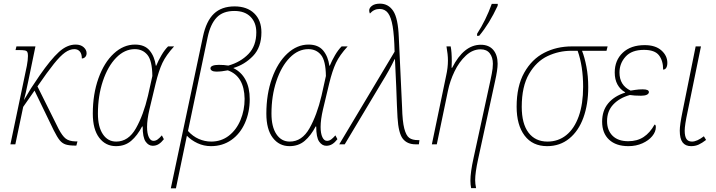

<svg xmlns="http://www.w3.org/2000/svg" viewBox="-20 -790 3922 1051"><path d="M454 -499Q454 -486 446.5 -478Q439 -470 428 -470Q428 -495 417 -508Q406 -521 387 -521Q362 -521 336 -502.5Q310 -484 275 -440.5Q240 -397 185 -317L301 -84Q321 -46 339.5 -31.5Q358 -17 392 -16H404L398 7H393Q359 7 340 1Q321 -5 307 -22Q293 -39 274 -77L169 -294L107 -205L64 0H37L127 -430Q133 -462 133 -484Q133 -499 129.5 -505.5Q126 -512 115.5 -514Q105 -516 81 -516H65L70 -536H174L135 -347Q120 -274 111 -242L150 -307L197 -377Q258 -465 302.5 -505.5Q347 -546 394 -546Q422 -546 438 -531.5Q454 -517 454 -499Z M488 -168Q488 -275 519 -361.5Q550 -448 603 -497Q656 -546 719 -546Q772 -546 799 -513.5Q826 -481 833 -430H835Q847 -459 864 -488Q881 -517 900 -536H933Q889 -488 869 -445.5Q849 -403 832 -333L798 -191Q785 -135 785 -95Q785 -60 794.5 -39.5Q804 -19 820 -19Q832 -19 842.5 -26.5Q853 -34 866 -49L877 -28Q863 -10 848.5 -1Q834 8 816 8Q793 8 777 -15Q761 -38 761 -97L758 -98Q732 -48 698 -19Q664 10 615 10Q558 10 523 -36Q488 -82 488 -168ZM790 -266 814 -374Q813 -458 787 -489.5Q761 -521 718 -521Q662 -521 616 -474Q570 -427 543 -346Q516 -265 516 -168Q516 -96 543 -55.5Q570 -15 616 -15Q683 -15 724 -87.5Q765 -160 790 -266Z M1091 -590Q1109 -675 1151 -715Q1193 -755 1264 -755Q1332 -755 1371.5 -717Q1411 -679 1411 -613Q1411 -531 1365 -483.5Q1319 -436 1258 -418V-417Q1301 -396 1324 -353Q1347 -310 1347 -247Q1347 -175 1320.5 -116Q1294 -57 1246 -23.5Q1198 10 1135 10Q1096 10 1061.5 -6Q1027 -22 1003 -47L943 241H915ZM1319 -249Q1317 -373 1227 -405Q1193 -398 1164 -398Q1149 -398 1140.5 -403Q1132 -408 1132 -416Q1132 -425 1144 -430Q1156 -435 1178 -435Q1206 -435 1230 -431Q1297 -450 1340 -494.5Q1383 -539 1383 -613Q1383 -666 1351.5 -698Q1320 -730 1263 -730Q1200 -730 1166 -694Q1132 -658 1117 -588L1009 -73Q1035 -44 1068 -29.5Q1101 -15 1136 -15Q1191 -15 1232.5 -47Q1274 -79 1296.5 -133Q1319 -187 1319 -249Z M1438 -168Q1438 -275 1469 -361.5Q1500 -448 1553 -497Q1606 -546 1669 -546Q1722 -546 1749 -513.5Q1776 -481 1783 -430H1785Q1797 -459 1814 -488Q1831 -517 1850 -536H1883Q1839 -488 1819 -445.5Q1799 -403 1782 -333L1748 -191Q1735 -135 1735 -95Q1735 -60 1744.5 -39.5Q1754 -19 1770 -19Q1782 -19 1792.5 -26.5Q1803 -34 1816 -49L1827 -28Q1813 -10 1798.5 -1Q1784 8 1766 8Q1743 8 1727 -15Q1711 -38 1711 -97L1708 -98Q1682 -48 1648 -19Q1614 10 1565 10Q1508 10 1473 -36Q1438 -82 1438 -168ZM1740 -266 1764 -374Q1763 -458 1737 -489.5Q1711 -521 1668 -521Q1612 -521 1566 -474Q1520 -427 1493 -346Q1466 -265 1466 -168Q1466 -96 1493 -55.5Q1520 -15 1566 -15Q1633 -15 1674 -87.5Q1715 -160 1740 -266Z M2140 -507Q2138 -595 2129.5 -645.5Q2121 -696 2104 -718.5Q2087 -741 2058 -741Q2027 -741 2005 -716Q2001 -723 2001 -733Q2001 -747 2016.5 -758.5Q2032 -770 2060 -770Q2106 -770 2132.5 -730Q2159 -690 2163 -587L2181 -202Q2183 -125 2193 -86.5Q2203 -48 2220 -35.5Q2237 -23 2268 -23H2276L2273 0H2255Q2209 0 2185 -30.5Q2161 -61 2156 -147Q2153 -196 2149 -314Q2147 -344 2142 -466H2140Q2114 -410 2068 -336L1867 0H1837Z M2555 199Q2555 153 2572 76L2665 -352Q2666 -357 2672 -386.5Q2678 -416 2678 -441Q2678 -476 2661 -498Q2644 -520 2611 -520Q2567 -520 2530 -485.5Q2493 -451 2468 -399Q2443 -347 2432 -293L2371 0H2344L2422 -375Q2432 -419 2432 -459Q2432 -491 2424 -536H2447Q2453 -506 2453 -454Q2453 -430 2452 -419H2455Q2519 -545 2612 -545Q2656 -545 2680 -517Q2704 -489 2704 -441Q2704 -408 2690 -346L2597 82Q2581 156 2581 196Q2581 215 2586 240H2559Q2555 220 2555 199ZM2592 -606Q2639 -678 2672 -769H2705L2704 -758Q2659 -661 2603 -594H2591Z M2808 -206Q2808 -318 2849.5 -392Q2891 -466 2959 -501Q3027 -536 3110 -536H3306L3300 -512H3166Q3180 -477 3190 -425Q3200 -373 3200 -313Q3200 -219 3173.5 -146Q3147 -73 3096 -31.5Q3045 10 2975 10Q2895 10 2851.5 -48Q2808 -106 2808 -206ZM3172 -315Q3172 -427 3142 -512H3107Q3039 -512 2977.5 -483Q2916 -454 2876 -385.5Q2836 -317 2836 -205Q2836 -113 2873 -64Q2910 -15 2977 -15Q3036 -15 3080 -50.5Q3124 -86 3148 -153.5Q3172 -221 3172 -315Z M3276 -124Q3276 -184 3309 -224Q3342 -264 3402 -283V-285Q3375 -300 3360 -327.5Q3345 -355 3345 -393Q3345 -460 3389 -501.5Q3433 -543 3509 -543Q3568 -543 3600.5 -514Q3633 -485 3633 -446Q3633 -429 3627 -419Q3621 -409 3610 -409Q3610 -458 3587 -487.5Q3564 -517 3505 -517Q3438 -517 3404.5 -480Q3371 -443 3371 -393Q3371 -323 3432 -294Q3438 -295 3457.5 -298Q3477 -301 3498 -301Q3532 -301 3532 -286Q3532 -277 3521 -271.5Q3510 -266 3489 -266Q3451 -266 3428 -270Q3371 -254 3337 -218Q3303 -182 3303 -127Q3303 -77 3333 -47Q3363 -17 3419 -17Q3468 -17 3503 -40Q3538 -63 3563 -108Q3570 -108 3570 -94Q3570 -69 3550.5 -45Q3531 -21 3496.5 -5.5Q3462 10 3420 10Q3352 10 3314 -25.5Q3276 -61 3276 -124Z M3701 -75Q3701 -106 3716 -179L3788 -536H3817L3744 -179Q3728 -105 3728 -75Q3728 -44 3737.5 -29.5Q3747 -15 3768 -15Q3795 -15 3833 -44L3845 -24Q3823 -7 3804.5 1.5Q3786 10 3763 10Q3732 10 3716.5 -10.5Q3701 -31 3701 -75Z"/></svg>

Font: Noto Serif NarrowThin
Style: Italic
Weight: 250
Width: 4
Italic angle: -12°
Designer: Monotype Design Team
Foundry: Monotype Imaging Inc.
Version: Version 1.001